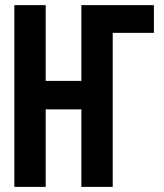

<svg xmlns="http://www.w3.org/2000/svg" viewBox="-20 -731 640 751"><path d="M158.7 -414.6V-710.9H36.1V0H158.7V-303.2H298.3V0H420.9V-602.5H582V-710.9H298.3V-414.6Z"/></svg>

Font: Roboto Mono SemiBold
Style: Regular
Weight: 600
Monospace: yes
Designer: Google
Version: Version 3.000